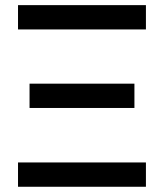

<svg xmlns="http://www.w3.org/2000/svg" viewBox="-20 -713 626 733"><path d="M48.8 0H537.1V-92.8H48.8ZM48.8 -600.6H537.1V-693.4H48.8ZM92.8 -300.8H493.2V-393.6H92.8Z"/></svg>

Font: CaskaydiaCove Nerd Font
Style: Regular
Weight: 400
Designer: Aaron Bell
Foundry: Saja Typeworks
Version: Version 2111.1;Nerd Fonts 2.3.3